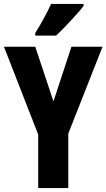

<svg xmlns="http://www.w3.org/2000/svg" viewBox="-20 -950 538 970"><path d="M250 -438 341 -714H498L325 -275V0H173V-270L0 -714H158ZM402 -920Q389 -902 365 -875.5Q341 -849 314 -820.5Q287 -792 263 -770H158V-783Q183 -823 203 -860Q223 -897 238 -930H402Z"/></svg>

Font: Noto Sans Hebrew ExtraCondensed ExtraBold
Style: Regular
Weight: 800
Width: 2
Designer: Monotype Design Team
Foundry: Monotype Imaging Inc.
Version: Version 2.004; ttfautohint (v1.8.4.7-5d5b)